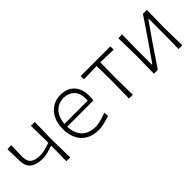

<svg xmlns="http://www.w3.org/2000/svg" viewBox="95 -1195 1894 1894"><g transform="rotate(-45 1042.5 -248.0)"><path d="M380.5 0Q381 -54.5 381.8 -105Q382.5 -155.5 383.5 -214.5Q351 -204 309.8 -192.8Q268.5 -181.5 241.5 -181.5Q150 -181.5 103.8 -217.2Q57.5 -253 57.5 -332.5Q56 -374 55.2 -413.8Q54.5 -453.5 53.5 -494.5L107.5 -497Q106.5 -456.5 105.8 -416.8Q105 -377 104 -336.5Q104 -274 138.8 -248Q173.5 -222 249 -222Q264 -222 304.2 -231Q344.5 -240 383.5 -256V-275.5Q382.5 -336.5 381.8 -388.2Q381 -440 380 -494.5H434Q433 -439 432 -386Q431 -333 429.5 -270.5V-220.5Q430.5 -159.5 431.8 -107.8Q433 -56 434 0Z M830.5 9.5Q745.5 9.5 689.8 -24.2Q634 -58 606.8 -116.8Q579.5 -175.5 579.5 -251Q579.5 -325 607 -382.2Q634.5 -439.5 684.8 -472.2Q735 -505 802.5 -505Q892 -505 944.5 -450.2Q997 -395.5 997 -296.5Q997 -261 993 -235.5H627Q630 -143 680.5 -89Q731 -35 833 -35Q845 -35 870.5 -40Q896 -45 926.2 -54Q956.5 -63 984 -74L987 -25Q964 -17 934 -9Q904 -1 876 4.2Q848 9.5 830.5 9.5ZM803.5 -462.5Q724 -460.5 678.2 -408.2Q632.5 -356 627 -273.5L952.5 -274.5Q952.5 -280 952.8 -285.2Q953 -290.5 953 -295.5Q953 -380 911.5 -420.2Q870 -460.5 803.5 -462.5Z M1254.5 0Q1255.5 -56 1256.2 -107.8Q1257 -159.5 1258 -220.5V-270.5Q1257.5 -321 1257 -365Q1256.5 -409 1255.5 -453.5Q1212 -452.5 1165.5 -451.2Q1119 -450 1074 -448.5V-494.5H1488.5V-448.5Q1443 -450 1396.2 -451.2Q1349.5 -452.5 1307 -453.5Q1306.5 -409 1305.8 -365Q1305 -321 1304.5 -270.5V-220.5Q1305.5 -159.5 1306.2 -107.8Q1307 -56 1308 0Z M1601.5 0Q1602 -56 1603 -107.8Q1604 -159.5 1605 -220.5V-270.5Q1603.5 -333 1602.5 -385.8Q1601.5 -438.5 1600.5 -494.5L1654 -497Q1653 -441 1652 -388Q1651 -335 1650.5 -273V-76.5H1656L1783.5 -259.5Q1823.5 -317.5 1863.5 -377Q1903.5 -436.5 1943 -494.5H1998Q1997 -438.5 1996 -385.8Q1995 -333 1993.5 -270.5V-220.5Q1995 -159.5 1996 -107.8Q1997 -56 1998 0H1945.5Q1946.5 -55.5 1947.2 -107.2Q1948 -159 1948.5 -219.5V-418.5H1943L1816 -237Q1776 -177.5 1735.8 -118.2Q1695.5 -59 1655.5 0Z"/></g></svg>

Font: Commissioner Loud ExtraLight
Style: Regular
Weight: 200
Designer: Kostas Bartsokas
Foundry: Kostas Bartsokas
Version: Version 1.000; ttfautohint (v1.8.3)